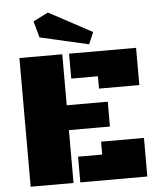

<svg xmlns="http://www.w3.org/2000/svg" viewBox="-58 -913 807 963"><g transform="rotate(-5 345.5 -431.5)"><path d="M57.1 0V-647.9H272.9V-391.1H479.5V-266.1H272.9V0ZM441.4 -460.4V-522.5H307.1V-647.9H644.5V-460.4ZM307.1 0V-129.4H428.7V-194.3H644.5V0ZM411.6 -686 166.5 -742.2 143.6 -824.7 219.2 -862.8 437 -745.6Z"/></g></svg>

Font: Black Ops One
Style: Regular
Weight: 400
Designer: James Grieshaber, Eben Sorkin
Foundry: Sorkin Type Co.
Version: Version 1.004; ttfautohint (v1.8.4.7-5d5b)